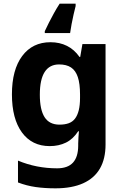

<svg xmlns="http://www.w3.org/2000/svg" viewBox="-20 -786 673 1046"><path d="M255 -556Q305 -556 345 -536Q385 -516 413 -476H417L429 -546H555V1Q555 79 524.5 132Q494 185 433 212.5Q372 240 282 240Q224 240 174.5 233Q125 226 78 208V89Q128 110 181.5 120.5Q235 131 291 131Q349 131 377.5 100Q406 69 406 7V-4Q406 -21 407.5 -39Q409 -57 410 -71H406Q378 -28 339 -9Q300 10 251 10Q154 10 99.5 -64.5Q45 -139 45 -272Q45 -406 101 -481Q157 -556 255 -556ZM302 -435Q250 -435 223.5 -394Q197 -353 197 -270Q197 -188 223 -147.5Q249 -107 304 -107Q333 -107 354 -114.5Q375 -122 388.5 -139.5Q402 -157 409 -185Q416 -213 416 -253V-271Q416 -330 404 -366Q392 -402 367 -418.5Q342 -435 302 -435ZM392 -753Q387 -734 381 -707.5Q375 -681 370 -654.5Q365 -628 362 -606H224V-616Q234 -638 246.5 -662.5Q259 -687 273.5 -713.5Q288 -740 305 -766H392Z"/></svg>

Font: Noto Sans Canadian Aboriginal
Style: Regular
Weight: 400
Designer: Monotype Design Team, Typotheque's Kevin King
Foundry: Monotype Imaging Inc.
Version: Version 2.002